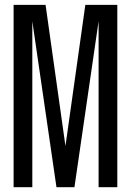

<svg xmlns="http://www.w3.org/2000/svg" viewBox="-20 -776 540 792"><path d="M36.1 -3.9V-755.9H168L250 -173.8L332 -755.9H463.9V-3.9H386.7V-688.5L287.1 -3.9H212.9L113.3 -688.5V-3.9Z"/></svg>

Font: MotoyaLCedar
Style: W3 mono
Weight: 400
Version: Version 1.01